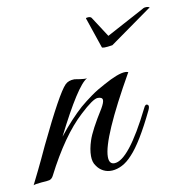

<svg xmlns="http://www.w3.org/2000/svg" viewBox="-106 -606 645 677"><g transform="rotate(-10 216.5 -268.0)"><path d="M359 -328Q236 -112 236 -46Q236 -20 255 -20Q306 -20 392 -193Q398 -207 405.5 -203Q413 -199 406 -184Q380 -130 357.5 -93Q335 -56 316 -36Q298 -16 279.5 -6.5Q261 3 243.5 4Q226 5 211.5 -2.5Q197 -10 188 -24Q178 -37 178 -59Q178 -84 188 -114Q199 -148 243 -218Q254 -237 254 -246Q254 -257 237 -257Q220 -257 172 -212Q101 -147 33 -14Q28 -4 19 -1Q11 1 -10 2Q-33 4 -39 7Q-31 -9 -15 -41.5Q1 -74 24 -124Q107 -297 134 -324Q146 -336 167 -336Q169 -336 174.5 -335Q180 -334 187 -333Q194 -332 201 -331.5Q208 -331 212 -332Q176 -313 91 -144Q114 -173 135.5 -196Q157 -219 176 -236Q196 -253 219 -269.5Q242 -286 269 -300Q323 -330 348 -330Q353 -330 359 -328ZM444 -537Q451 -542 457.5 -542.5Q464 -543 467.5 -542Q471 -541 472 -539Q473 -537 469 -537L320 -431Q282 -425 282 -431L246 -537Q245 -538 245 -540Q245 -543 254 -543Q263 -543 266 -537L312 -466Z"/></g></svg>

Font: #9Slide05 Great Vibes
Style: Regular
Weight: 400
Designer: Robert E. Leuschke
Foundry: Robert E. Leuschke
Version: Version 1.001